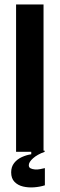

<svg xmlns="http://www.w3.org/2000/svg" viewBox="-20 -680 267 860"><path d="M52 0V-660H175V0ZM181 150Q159 157 133 159Q107 161 83.5 155.5Q60 150 45 134.5Q30 119 30 92Q30 67 43.5 50Q57 33 78 23.5Q99 14 120 11V-5H180V0Q147 12 128 29Q109 46 109 60Q109 70 117 74Q125 78 136.5 79Q148 80 160 77.5Q172 75 181 73Z"/></svg>

Font: Bricolage Grotesque 36pt Condensed SemiBold
Style: Regular
Weight: 600
Width: 3
Designer: Mathieu Triay
Foundry: Atelier Triay
Version: Version 1.001;gftools[0.9.33.dev8+g029e19f]